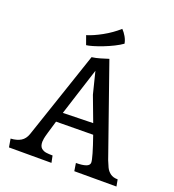

<svg xmlns="http://www.w3.org/2000/svg" viewBox="-143 -908 925 1019"><g transform="rotate(20 320.0 -398.5)"><path d="M23 0 15 -47Q50 -49 72 -62.5Q94 -76 104 -105L271 -600Q294 -603 317.5 -610Q341 -617 363 -624L541 -116Q548 -98 556.5 -80Q565 -62 581 -50Q597 -38 623 -38L630 0H392L385 -44Q421 -44 441 -51Q461 -58 461 -74Q461 -86 450.5 -122.5Q440 -159 420 -216L211 -214Q197 -167 190 -143Q183 -119 181 -107.5Q179 -96 179 -89Q179 -64 191 -53.5Q203 -43 219.5 -41Q236 -39 251 -39H255L263 0ZM346 -415 315 -539Q286 -449 265 -383Q244 -317 229 -270L399 -274Q376 -337 346 -415ZM222 -650 204 -700Q241 -711 288 -737Q335 -763 373 -797Q386 -784 397 -765Q408 -746 411 -727Q393 -714 366 -700.5Q339 -687 310.5 -676Q282 -665 258 -658Q234 -651 222 -650Z"/></g></svg>

Font: Maname
Style: Regular
Weight: 400
Designer: Pathum Egodawatta
Foundry: mooniak
Version: Version 1.000; ttfautohint (v1.8.4.7-5d5b)